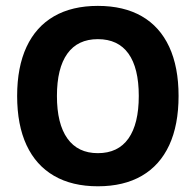

<svg xmlns="http://www.w3.org/2000/svg" viewBox="-20 -635 675 662"><path d="M39.1 -304.2Q39.1 -403.8 71.5 -473.4Q104 -543 166.3 -578.9Q228.5 -614.7 317.4 -614.7Q406.7 -614.7 469 -578.9Q531.2 -543 563.5 -473.4Q595.7 -403.8 595.7 -304.2Q595.7 -204.1 563.5 -134.5Q531.2 -64.9 469 -28.8Q406.7 7.3 317.4 7.3Q228.5 7.3 166.3 -28.8Q104 -64.9 71.5 -134.5Q39.1 -204.1 39.1 -304.2ZM458.5 -304.2Q458.5 -400.4 422.9 -450.2Q387.2 -500 317.4 -500Q248 -500 212.2 -450Q176.3 -399.9 176.3 -304.2Q176.3 -208 212.4 -157.5Q248.5 -106.9 317.4 -106.9Q387.2 -106.9 422.9 -157.5Q458.5 -208 458.5 -304.2Z"/></svg>

Font: Jaldi
Style: Bold
Weight: 400
Designer: Pablo Cosgaya and Nicolas Silva
Foundry: Omnibus-Type
Version: Version 1.007